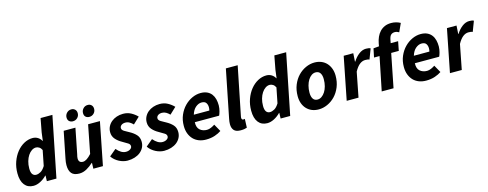

<svg xmlns="http://www.w3.org/2000/svg" viewBox="-26 -1425 5463 2150"><g transform="rotate(-15 2705.5 -350.5)"><path d="M412 -542 442 -701H579L438 0H327L329 -65H326Q292 -30 251 -9Q210 12 171 12Q105 12 68 -35Q31 -82 31 -170Q31 -241 53 -302.5Q75 -364 112 -410Q149 -456 197 -482Q245 -508 296 -508Q330 -508 356.5 -491.5Q383 -475 397 -448H400ZM231 -100Q256 -100 283.5 -115.5Q311 -131 337 -173L372 -349Q360 -374 341.5 -385Q323 -396 306 -396Q280 -396 256 -380Q232 -364 213.5 -336Q195 -308 184 -270Q173 -232 173 -187Q173 -142 188.5 -121Q204 -100 231 -100Z M977 0H866L868 -67H864Q830 -35 788.5 -11.5Q747 12 702 12Q640 12 612.5 -20.5Q585 -53 585 -116Q585 -133 587 -150Q589 -167 593 -186L655 -496H791L733 -203Q729 -188 727 -177Q725 -166 725 -156Q725 -105 775 -105Q817 -105 874 -169L938 -496H1075ZM783 -572Q758 -572 741 -587Q724 -602 724 -631Q724 -661 745.5 -683.5Q767 -706 799 -706Q824 -706 841 -690Q858 -674 858 -646Q858 -615 836.5 -593.5Q815 -572 783 -572ZM973 -572Q948 -572 931.5 -587Q915 -602 915 -631Q915 -661 936 -683.5Q957 -706 989 -706Q1015 -706 1031.5 -690Q1048 -674 1048 -646Q1048 -615 1026.5 -593.5Q1005 -572 973 -572Z M1162 -150Q1214 -88 1269 -88Q1298 -88 1318.5 -101.5Q1339 -115 1339 -135Q1339 -157 1317 -171Q1295 -185 1253 -209Q1211 -232 1182 -265.5Q1153 -299 1153 -346Q1153 -381 1168 -411Q1183 -441 1209 -462.5Q1235 -484 1270 -496Q1305 -508 1345 -508Q1396 -508 1436.5 -486Q1477 -464 1508 -432L1433 -361Q1415 -380 1393 -393Q1371 -406 1345 -406Q1316 -406 1298.5 -392.5Q1281 -379 1281 -359Q1281 -347 1288 -338Q1295 -329 1307 -321.5Q1319 -314 1333.5 -306.5Q1348 -299 1363 -290Q1408 -266 1437.5 -234Q1467 -202 1467 -151Q1467 -115 1451.5 -85Q1436 -55 1409 -33.5Q1382 -12 1344 0Q1306 12 1261 12Q1238 12 1213 5.5Q1188 -1 1164.5 -13Q1141 -25 1119.5 -43Q1098 -61 1083 -84Z M1586 -150Q1638 -88 1693 -88Q1722 -88 1742.5 -101.5Q1763 -115 1763 -135Q1763 -157 1741 -171Q1719 -185 1677 -209Q1635 -232 1606 -265.5Q1577 -299 1577 -346Q1577 -381 1592 -411Q1607 -441 1633 -462.5Q1659 -484 1694 -496Q1729 -508 1769 -508Q1820 -508 1860.5 -486Q1901 -464 1932 -432L1857 -361Q1839 -380 1817 -393Q1795 -406 1769 -406Q1740 -406 1722.5 -392.5Q1705 -379 1705 -359Q1705 -347 1712 -338Q1719 -329 1731 -321.5Q1743 -314 1757.5 -306.5Q1772 -299 1787 -290Q1832 -266 1861.5 -234Q1891 -202 1891 -151Q1891 -115 1875.5 -85Q1860 -55 1833 -33.5Q1806 -12 1768 0Q1730 12 1685 12Q1662 12 1637 5.5Q1612 -1 1588.5 -13Q1565 -25 1543.5 -43Q1522 -61 1507 -84Z M1968 -200Q1968 -269 1992.5 -325.5Q2017 -382 2056.5 -422.5Q2096 -463 2145 -485.5Q2194 -508 2244 -508Q2288 -508 2319 -493.5Q2350 -479 2369.5 -453.5Q2389 -428 2397.5 -394.5Q2406 -361 2406 -322Q2406 -304 2403 -286.5Q2400 -269 2396 -253.5Q2392 -238 2387.5 -226.5Q2383 -215 2380 -209H2098Q2095 -147 2127.5 -119Q2160 -91 2209 -91Q2232 -91 2257 -102Q2282 -113 2301 -126L2349 -40Q2319 -19 2274 -3.5Q2229 12 2171 12Q2126 12 2088.5 -2.5Q2051 -17 2024.5 -44.5Q1998 -72 1983 -111Q1968 -150 1968 -200ZM2289 -293Q2294 -310 2294 -330Q2294 -360 2279.5 -381.5Q2265 -403 2227 -403Q2192 -403 2159 -375.5Q2126 -348 2109 -293Z M2590 -701H2727L2614 -140Q2612 -132 2612 -128.5Q2612 -125 2612 -121Q2612 -108 2617.5 -103Q2623 -98 2631 -98Q2636 -98 2639 -98Q2642 -98 2649 -100L2645 1Q2632 6 2614 9Q2596 12 2572 12Q2518 12 2495 -14Q2472 -40 2472 -85Q2472 -111 2479 -146Z M3122 -542 3152 -701H3289L3148 0H3037L3039 -65H3036Q3002 -30 2961 -9Q2920 12 2881 12Q2815 12 2778 -35Q2741 -82 2741 -170Q2741 -241 2763 -302.5Q2785 -364 2822 -410Q2859 -456 2907 -482Q2955 -508 3006 -508Q3040 -508 3066.5 -491.5Q3093 -475 3107 -448H3110ZM2941 -100Q2966 -100 2993.5 -115.5Q3021 -131 3047 -173L3082 -349Q3070 -374 3051.5 -385Q3033 -396 3016 -396Q2990 -396 2966 -380Q2942 -364 2923.5 -336Q2905 -308 2894 -270Q2883 -232 2883 -187Q2883 -142 2898.5 -121Q2914 -100 2941 -100Z M3478 12Q3434 12 3399 -2.5Q3364 -17 3338.5 -44Q3313 -71 3299.5 -108.5Q3286 -146 3286 -192Q3286 -264 3310 -322.5Q3334 -381 3373.5 -422Q3413 -463 3463 -485.5Q3513 -508 3564 -508Q3607 -508 3642.5 -493.5Q3678 -479 3703 -452Q3728 -425 3742 -387.5Q3756 -350 3756 -304Q3756 -232 3732 -173.5Q3708 -115 3668.5 -74Q3629 -33 3579 -10.5Q3529 12 3478 12ZM3548 -398Q3523 -398 3500.5 -382.5Q3478 -367 3461 -340Q3444 -313 3434 -275.5Q3424 -238 3424 -195Q3424 -150 3441 -124Q3458 -98 3493 -98Q3518 -98 3540.5 -113.5Q3563 -129 3580.5 -156Q3598 -183 3608 -220Q3618 -257 3618 -301Q3618 -347 3600.5 -372.5Q3583 -398 3548 -398Z M3901 -496H4012L4006 -400H4010Q4039 -447 4079 -477.5Q4119 -508 4162 -508Q4181 -508 4193.5 -505.5Q4206 -503 4214 -498L4169 -380Q4159 -385 4145.5 -386.5Q4132 -388 4120 -388Q4087 -388 4056 -364Q4025 -340 3996 -287L3940 0H3803Z M4245 -490 4310 -496 4316 -529Q4323 -567 4338 -600.5Q4353 -634 4376.5 -659Q4400 -684 4432.5 -698.5Q4465 -713 4508 -713Q4537 -713 4564 -706Q4591 -699 4614 -686L4570 -589Q4562 -594 4549 -599Q4536 -604 4522 -604Q4495 -604 4478 -589.5Q4461 -575 4453 -534L4446 -496H4532L4511 -389H4423L4346 0H4209L4288 -389H4224Z M4519 -200Q4519 -269 4543.5 -325.5Q4568 -382 4607.5 -422.5Q4647 -463 4696 -485.5Q4745 -508 4795 -508Q4839 -508 4870 -493.5Q4901 -479 4920.5 -453.5Q4940 -428 4948.5 -394.5Q4957 -361 4957 -322Q4957 -304 4954 -286.5Q4951 -269 4947 -253.5Q4943 -238 4938.5 -226.5Q4934 -215 4931 -209H4649Q4646 -147 4678.5 -119Q4711 -91 4760 -91Q4783 -91 4808 -102Q4833 -113 4852 -126L4900 -40Q4870 -19 4825 -3.5Q4780 12 4722 12Q4677 12 4639.5 -2.5Q4602 -17 4575.5 -44.5Q4549 -72 4534 -111Q4519 -150 4519 -200ZM4840 -293Q4845 -310 4845 -330Q4845 -360 4830.5 -381.5Q4816 -403 4778 -403Q4743 -403 4710 -375.5Q4677 -348 4660 -293Z M5098 -496H5209L5203 -400H5207Q5236 -447 5276 -477.5Q5316 -508 5359 -508Q5378 -508 5390.5 -505.5Q5403 -503 5411 -498L5366 -380Q5356 -385 5342.5 -386.5Q5329 -388 5317 -388Q5284 -388 5253 -364Q5222 -340 5193 -287L5137 0H5000Z"/></g></svg>

Font: mr_Source Sans Pro
Style: Bold Italic
Weight: 700
Italic angle: -11°
Designer: Paul D. Hunt
Foundry: Adobe Systems Incorporated
Version: Version 1.036;July 10, 2024;FontCreator 11.5.0.2430 64-bit